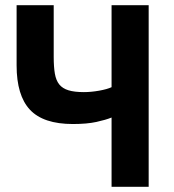

<svg xmlns="http://www.w3.org/2000/svg" viewBox="-20 -720 670 740"><path d="M410 -267Q388 -258 351.5 -250Q315 -242 261 -242Q147 -242 95.5 -297Q44 -352 44 -468V-700H187V-501Q187 -462 191.5 -436Q196 -410 208.5 -394.5Q221 -379 244 -372Q267 -365 303 -365Q331 -365 362 -370.5Q393 -376 410 -384V-700H553V0H410Z"/></svg>

Font: 
Style: 㨦
Weight: 700
Designer: A.Korolkova, Vitaly Kuzmin
Foundry: ParaType Ltd
Version: Version 2.000